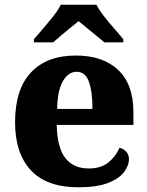

<svg xmlns="http://www.w3.org/2000/svg" viewBox="-20 -786 626 816"><path d="M314 10Q178 10 111 -62.5Q44 -135 44 -266Q44 -406 111.5 -478Q179 -550 302 -550Q417 -550 482 -489Q547 -428 547 -309V-255H221Q223 -159 257.5 -114.5Q292 -70 357 -70Q409 -70 440.5 -95.5Q472 -121 488 -158Q505 -154 516.5 -141.5Q528 -129 528 -110Q528 -82 506.5 -54Q485 -26 438 -8Q391 10 314 10ZM373 -323Q373 -398 357.5 -439.5Q342 -481 306 -481Q270 -481 247 -440.5Q224 -400 223 -323ZM124 -619Q140 -638 162.5 -664Q185 -690 206.5 -717Q228 -744 238 -766H390Q401 -744 422 -717Q443 -690 466 -664Q489 -638 504 -619V-606H423Q411 -617 390.5 -633.5Q370 -650 349.5 -667Q329 -684 314 -696Q299 -684 278 -667Q257 -650 237.5 -633.5Q218 -617 206 -606H124Z"/></svg>

Font: Noto Rashi Hebrew ExtraBold
Style: Regular
Weight: 800
Version: Version 1.006